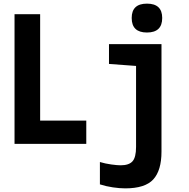

<svg xmlns="http://www.w3.org/2000/svg" viewBox="-20 -792 1040 1057"><path d="M873 -693Q873 -772 789 -772Q705 -772 705 -693Q705 -613 789 -613Q873 -613 873 -693ZM455 0V-128H201V-714H60V0ZM869 43V-549H580V-440L729 -429V17Q729 74 709.5 96Q690 118 644 118Q626 118 593 113.5Q560 109 530 100V223Q564 234 601.5 239.5Q639 245 669 245Q779 245 824 195.5Q869 146 869 43Z"/></svg>

Font: Noto Sans Mono UI Condensed ExtraBold
Style: Regular
Weight: 800
Width: 3
Designer: Monotype Design team
Foundry: Monotype Imaging Inc.
Version: 1.000